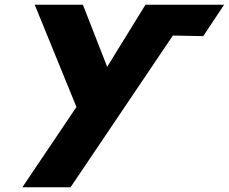

<svg xmlns="http://www.w3.org/2000/svg" viewBox="-20 -533 969 813"><path d="M712 -382.5 840.6 -380 929 -513H596L433.8 -250L331 -513H127L303.7 -80L74.7 260H278.7Z"/></svg>

Font: Sztylet
Style: BdObl
Weight: 700
Foundry: Cannot Into Space Fonts, PlusOne Fonts
Version: Version 0.12